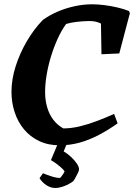

<svg xmlns="http://www.w3.org/2000/svg" viewBox="-20 -682 640 917"><path d="M265.3 12Q209.7 12 166.9 -8.4Q124.1 -28.8 94.7 -64.2Q65.3 -99.5 50.1 -145.9Q34.8 -192.2 34.8 -243.1Q34.8 -302.2 54.5 -364.7Q74.3 -427.2 108.1 -485Q142 -542.9 184.5 -586.6Q215.2 -609 253.9 -625.9Q292.5 -642.7 335.5 -652.1Q378.5 -661.5 419.8 -661.5Q447.2 -661.5 478.8 -657.5Q510.4 -653.5 541.5 -646.2Q572.6 -638.9 595.9 -629.4L600.3 -619L549.7 -426.7L464.6 -422.9L462.2 -569.5Q450.2 -575.3 437.4 -578.5Q424.6 -581.6 404.8 -581.6Q376.5 -581.1 346.2 -577.6Q315.9 -574 295.7 -567.5Q274 -537.8 255.6 -497.4Q237.2 -457 223.6 -412.6Q210 -368.2 202.7 -324.2Q195.4 -280.2 195.4 -242.7Q195.4 -203.7 205.2 -169.8Q215 -135.9 234.3 -110.4Q253.7 -84.9 282.4 -68.7Q320.2 -68.7 361.9 -78.7Q403.5 -88.8 445.1 -104.8Q486.8 -120.8 524.9 -138L541.8 -93Q497.2 -61.2 451.9 -37.4Q406.6 -13.7 360.4 -0.8Q314.3 12 265.3 12ZM243.9 215.8Q221.5 215.8 201.3 202.3Q181.1 188.8 168.8 169.1L185.1 145.4Q192.3 148.3 206.1 153.5Q220 158.8 236.2 163.3Q252.4 167.9 266.3 167.9Q268.8 166.4 273.4 160.6Q278 154.7 282.6 147.6Q287.2 140.4 288.2 135.9Q285.3 130 267.7 114.4Q250.1 98.7 223.3 82.7L264.7 -16.2H308L284.1 41Q302 51.4 318.9 67.1Q335.8 82.8 346.7 98.8Q357.6 114.7 357.6 127.1Q357.6 132.6 351.6 145.1Q345.6 157.6 338.8 169.4Q332 181.1 329.1 184Q310.1 198 286.4 206.9Q262.7 215.8 243.9 215.8Z"/></svg>

Font: Labrada
Style: Italic
Weight: 400
Italic angle: -7°
Designer: Mercedes Jáuregui
Foundry: Omnibus-Type Team
Version: Version 1.000